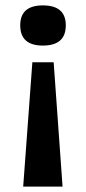

<svg xmlns="http://www.w3.org/2000/svg" viewBox="-20 -559 320 712"><path d="M100 -328H179L212 133H66ZM139 -539Q224 -539 224 -465Q224 -390 139 -390Q55 -390 55 -465Q55 -539 139 -539Z"/></svg>

Font: Bricolage Grotesque 10pt SemiBold
Style: Regular
Weight: 600
Designer: Mathieu Triay
Foundry: Atelier Triay
Version: Version 1.000; ttfautohint (v1.8.4.7-5d5b);gftools[0.9.29]